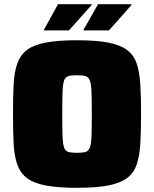

<svg xmlns="http://www.w3.org/2000/svg" viewBox="-20 -888 735 916"><path d="M347 8Q256 8 198.5 -3Q141 -14 109 -38Q77 -62 62.5 -103Q48 -144 45 -203.5Q42 -263 42 -344Q42 -425 45 -484.5Q48 -544 62.5 -585Q77 -626 109 -650Q141 -674 198.5 -685Q256 -696 347 -696Q438 -696 495.5 -685Q553 -674 585.5 -650Q618 -626 632 -585Q646 -544 649.5 -484.5Q653 -425 653 -344Q653 -263 649.5 -203.5Q646 -144 632 -103Q618 -62 585.5 -38Q553 -14 495.5 -3Q438 8 347 8ZM347 -159Q373 -159 387.5 -163Q402 -167 408.5 -183.5Q415 -200 416.5 -238Q418 -276 418 -344Q418 -412 416.5 -450Q415 -488 408.5 -504.5Q402 -521 387.5 -525Q373 -529 347 -529Q321 -529 306.5 -525Q292 -521 286 -504.5Q280 -488 278.5 -450Q277 -412 277 -344Q277 -276 278.5 -238Q280 -200 286 -183.5Q292 -167 306.5 -163Q321 -159 347 -159ZM190 -743V-747L257 -868H417V-864L309 -743ZM379 -743V-747L448 -868H607V-864L500 -743Z"/></svg>

Font: Saira Black
Style: Regular
Weight: 900
Designer: Hector Gatti with collaboration of the Omnibus-Type team
Foundry: Omnibus-Type
Version: Version 1.100; ttfautohint (v1.8.3)